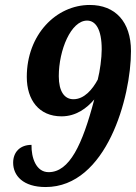

<svg xmlns="http://www.w3.org/2000/svg" viewBox="-20 -744 548 774"><path d="M164 10C410 10 508 -353 508 -538C508 -657 444 -724 342 -724C206 -724 88 -604 88 -434C88 -341 137 -275 228 -275C287 -275 330 -308 360 -343C312 -160 260 -50 176 -50C125 -50 106 -109 107 -160C61 -160 33 -131 33 -88C33 -36 73 10 164 10ZM276 -344C240 -344 217 -375 217 -437C217 -542 266 -661 331 -661C365 -661 390 -627 390 -545C390 -510 383 -458 374 -423C353 -384 320 -344 276 -344Z"/></svg>

Font: Noto Serif Tamil Condensed
Style: Bold Italic
Weight: 700
Width: 3
Italic angle: -12°
Designer: Indian Type Foundry, Tom Grace, and the Monotype Design Team
Foundry: Monotype Imaging Inc.
Version: Version 2.003